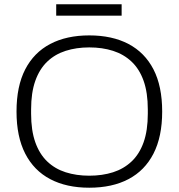

<svg xmlns="http://www.w3.org/2000/svg" viewBox="-20 -863 833 895"><path d="M396 12Q290 12 214 -28Q138 -68 97.5 -147Q57 -226 57 -343Q57 -461 97.5 -539.5Q138 -618 214 -658Q290 -698 396 -698Q503 -698 579 -658Q655 -618 695.5 -539.5Q736 -461 736 -343Q736 -226 695.5 -147Q655 -68 579 -28Q503 12 396 12ZM396 -44Q457 -44 507 -60Q557 -76 593.5 -110.5Q630 -145 649.5 -200Q669 -255 669 -333V-353Q669 -431 649.5 -486Q630 -541 593.5 -575.5Q557 -610 507 -626Q457 -642 396 -642Q336 -642 286 -626Q236 -610 200 -575.5Q164 -541 144.5 -486Q125 -431 125 -353V-333Q125 -255 144.5 -200Q164 -145 200 -110.5Q236 -76 286 -60Q336 -44 396 -44ZM242 -790V-843H547V-790Z"/></svg>

Font: Archivo SemiBold ExtraLight
Style: Regular
Weight: 250
Version: Version 2.001